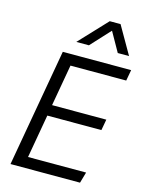

<svg xmlns="http://www.w3.org/2000/svg" viewBox="-138 -1036 851 1118"><g transform="rotate(15 287.5 -476.5)"><path d="M126 -66H476L457 0H38L163 -710H575L563 -644H227L183 -394H510L498 -328H172ZM542 -786H474L408 -903L300 -786H224L381 -953H446Z"/></g></svg>

Font: Livvic
Style: Italic
Weight: 400
Italic angle: -10°
Designer: Jacques Le Bailly, Baron von Fonthausen
Version: Version 1.001; ttfautohint (v1.8.2)